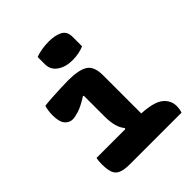

<svg xmlns="http://www.w3.org/2000/svg" viewBox="-213 -898 1025 1025"><g transform="rotate(-45 300.0 -385.0)"><path d="M68 -150H285L288 -156Q255 -193 255 -275V-432L251 -435Q202 -404 172 -394.5Q142 -385 124 -385Q99 -385 81 -406Q63 -427 63 -477Q63 -494 65.5 -511Q68 -528 72 -540Q94 -543 128 -545Q162 -547 197 -548.5Q232 -550 255 -550Q333 -550 369 -527.5Q405 -505 405 -438V-149Q497 -144 532 -115Q567 -86 567 -43Q567 -20 560 0H172Q128 0 104.5 -10Q81 -20 72.5 -43.5Q64 -67 64 -107Q64 -131 68 -150ZM227 -753Q246 -761 273.5 -765.5Q301 -770 327 -770Q374 -770 404.5 -754.5Q435 -739 435 -698V-626Q396 -609 347 -609Q295 -609 261 -633Q227 -657 227 -697Z"/></g></svg>

Font: Recursive Mn Csl St XBd
Style: Regular
Weight: 800
Monospace: yes
Version: Version 1.079;hotconv 1.0.112;makeotfexe 2.5.65598; ttfautoh